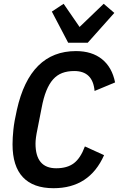

<svg xmlns="http://www.w3.org/2000/svg" viewBox="-20 -979 626 1011"><path d="M262 12Q155 12 100.5 -46Q46 -104 46 -219Q46 -253 50.5 -296.5Q55 -340 69 -401Q138 -710 380 -710Q464 -710 517 -667.5Q570 -625 586 -545L478 -500Q469 -605 371 -605Q335 -605 307.5 -594.5Q280 -584 259.5 -561Q239 -538 224 -501Q209 -464 199 -410L177 -298Q167 -251 167 -223Q167 -93 276 -93Q334 -93 369 -119.5Q404 -146 427 -208L528 -162Q451 12 262 12ZM339 -754 253 -918 315 -959 399 -837 526 -959 582 -911 442 -754Z"/></svg>

Font: IBM Plex Sans Cond SmBld
Style: Italic
Weight: 600
Width: 3
Italic angle: -11°
Designer: Mike Abbink, Paul van der Laan, Pieter van Rosmalen
Foundry: Bold Monday
Version: Version 1.3